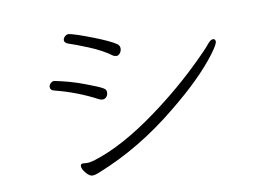

<svg xmlns="http://www.w3.org/2000/svg" viewBox="-70 -757 1140 835"><g transform="rotate(-10 500.0 -340.0)"><path d="M279 -652Q307 -647 380.5 -618.5Q454 -590 480 -572Q491 -564 491 -552Q491 -540 484 -531Q477 -522 468.5 -522Q460 -522 452 -527Q415 -555 355 -579.5Q295 -604 274.5 -610Q254 -616 254 -629Q254 -637 261.5 -644.5Q269 -652 279 -652ZM258 -86H263Q270 -86 276.5 -87.5Q283 -89 292 -91Q423 -131 582 -248Q705 -338 810 -442Q852 -483 867 -502Q882 -521 893 -521Q904 -521 904 -509Q904 -497 875 -458Q803 -362 664 -250Q495 -111 306 -36Q287 -28 274.5 -28Q262 -28 247 -46Q232 -64 232 -76Q232 -88 243.5 -87Q255 -86 258 -86ZM182 -462Q248 -449 309.5 -426Q371 -403 386 -394Q400 -387 400 -374.5Q400 -362 393 -354Q386 -346 377 -346Q368 -346 362 -349Q274 -396 175 -421Q158 -425 158 -439Q158 -447 165 -454.5Q172 -462 182 -462Z"/></g></svg>

Font: LXGW WenKai Light
Style: Regular
Weight: 300
Designer: LXGW / Fontworks Inc.
Foundry: LXGW / Fontworks Inc.
Version: Version 1.501; October 10, 2024